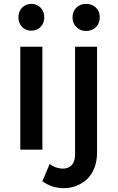

<svg xmlns="http://www.w3.org/2000/svg" viewBox="-20 -774 611 993"><path d="M75.2 -684.1Q75.2 -714.8 94.2 -734.4Q113.3 -753.9 142.1 -753.9Q170.9 -753.9 189.9 -734.4Q209 -714.8 209 -684.1Q209 -654.3 189.9 -634.8Q170.9 -615.2 142.1 -615.2Q113.3 -615.2 94.2 -634.8Q75.2 -654.3 75.2 -684.1ZM85 0V-532.2H199.2V0ZM199.2 163.1 236.8 74.2Q270 98.1 305.2 98.1Q333.5 98.1 350.8 80.1Q368.2 62 368.2 25.9V-532.2H481.9V15.1Q481.9 60.5 467.3 96.7Q452.6 132.8 427.7 154.8Q402.8 176.8 372.8 188Q342.8 199.2 310.1 199.2Q247.6 199.2 199.2 163.1ZM355 -684.1Q355 -714.8 374.8 -734.4Q394.5 -753.9 424.8 -753.9Q456.1 -753.9 476.1 -734.4Q496.1 -714.8 496.1 -684.1Q496.1 -653.8 476.1 -633.8Q456.1 -613.8 424.8 -613.8Q395 -613.8 375 -633.8Q355 -653.8 355 -684.1Z"/></svg>

Font: Trueno
Style: Rg
Weight: 400
Designer: Julieta Ulanovsky
Foundry: Julieta Ulanovsky
Version: Version 3.001b